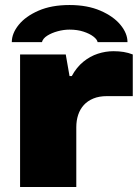

<svg xmlns="http://www.w3.org/2000/svg" viewBox="-20 -745 555 765"><path d="M60 0V-528H242L257 -442H266Q285 -477 312 -499Q339 -521 370 -531Q401 -541 432 -541Q454 -541 472.5 -538Q491 -535 509 -528V-362H406Q375 -362 352 -352.5Q329 -343 314 -326.5Q299 -310 291.5 -287.5Q284 -265 284 -238V0ZM257 -725Q328 -725 380 -702.5Q432 -680 460 -646Q488 -612 488 -577H369Q367 -588 352 -599.5Q337 -611 312.5 -619Q288 -627 257 -627Q234 -627 210 -620.5Q186 -614 168.5 -603Q151 -592 147 -577H27Q27 -612 54.5 -646Q82 -680 133.5 -702.5Q185 -725 257 -725Z"/></svg>

Font: Archivo Expanded Black
Style: Regular
Weight: 900
Width: 7
Designer: Hector Gatti
Foundry: Omnibus-Type
Version: Version 2.001